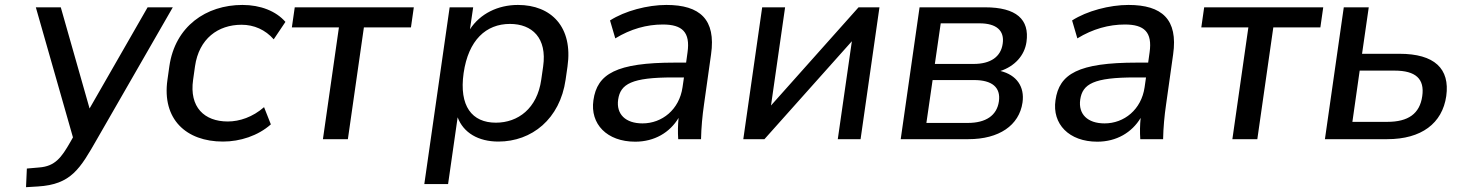

<svg xmlns="http://www.w3.org/2000/svg" viewBox="-20 -569 5966 785"><path d="M268.1 10.7C231 75.7 205.1 110.8 140.1 115.7L89.8 120.1L86.4 196.3L134.8 193.4C271 185.1 307.1 121.6 377.4 -1.5L686.5 -539.1H583.5L346.2 -125.5L228.5 -539.1H126.5L278.3 -7.3Z M891.6 9.8C961.4 9.8 1034.7 -13.7 1087.4 -60.5L1059.6 -130.9C1013.2 -90.3 959.5 -72.3 911.1 -72.3C815.4 -72.3 753.4 -130.9 769.5 -242.7L777.3 -297.9C793.5 -411.1 871.6 -467.8 967.8 -467.8C1018.6 -467.8 1064.9 -447.3 1099.1 -408.2L1147 -479.5C1108.9 -523.4 1045.4 -548.8 971.2 -548.8C822.8 -548.8 695.8 -461.4 672.4 -297.9L664.6 -242.7C641.6 -81.5 741.2 9.8 891.6 9.8Z M1402.3 0 1467.8 -457H1660.2L1671.9 -539.1H1185.1L1173.3 -457H1365.7L1300.3 0Z M1812 183.6 1851.1 -89.4C1874.5 -26.4 1935.5 9.8 2017.6 9.8C2154.3 9.8 2269.5 -82.5 2292.5 -243.2L2300.3 -297.4C2323.2 -458 2234.4 -548.8 2097.7 -548.8C2015.1 -548.8 1942.9 -512.7 1901.4 -449.2L1914.6 -539.1H1818.4L1714.8 183.6ZM2007.3 -67.4C1909.7 -67.4 1856.4 -135.3 1875.5 -270C1895 -405.3 1967.3 -471.2 2064.9 -471.2C2155.8 -471.2 2217.3 -413.6 2200.7 -297.4L2192.9 -243.2C2176.3 -125.5 2098.1 -67.4 2007.3 -67.4Z M2577.1 10.3C2655.8 10.3 2718.8 -27.3 2754.4 -86.9C2751.5 -58.1 2751 -28.8 2752.9 0H2846.2C2847.2 -47.4 2851.6 -95.2 2858.4 -142.1L2887.2 -346.7C2907.7 -489.7 2841.8 -548.8 2704.6 -548.8C2627.4 -548.8 2534.7 -524.4 2474.1 -485.4L2495.6 -412.1C2558.6 -450.7 2624.5 -468.8 2689.9 -468.8C2769.5 -468.8 2802.7 -437.5 2791 -355L2785.2 -313H2739.7C2499.5 -313 2421.4 -267.1 2406.2 -159.2C2392.1 -62 2461.4 10.3 2577.1 10.3ZM2606.9 -64.5C2537.1 -64.5 2499 -102.5 2507.3 -161.6C2516.6 -226.1 2563 -252.4 2731.9 -252.4H2776.4L2770.5 -211.9C2757.3 -121.1 2687 -64.5 2606.9 -64.5Z M3105.5 0 3462.9 -400.4 3405.3 0H3498.5L3575.7 -539.1H3490.2L3132.3 -137.7L3189.9 -539.1H3096.2L3019 0Z M3939.5 0C4064.5 0 4147 -56.2 4160.6 -149.9C4169.9 -214.8 4136.2 -262.7 4070.3 -278.8C4127.9 -297.9 4168.9 -341.3 4176.8 -397.5C4189.9 -489.7 4135.3 -539.1 4007.3 -539.1H3739.7L3662.6 0ZM3793 -241.7H3962.4C4036.1 -241.7 4072.3 -211.9 4064 -154.3C4055.7 -96.7 4010.7 -66.4 3937 -66.4H3767.6ZM3826.2 -473.6H3984.9C4054.2 -473.6 4087.4 -443.8 4079.6 -390.6C4072.3 -336.9 4030.3 -307.6 3960.9 -307.6H3802.2Z M4466.3 10.3C4544.9 10.3 4607.9 -27.3 4643.6 -86.9C4640.6 -58.1 4640.1 -28.8 4642.1 0H4735.4C4736.3 -47.4 4740.7 -95.2 4747.6 -142.1L4776.4 -346.7C4796.9 -489.7 4731 -548.8 4593.8 -548.8C4516.6 -548.8 4423.8 -524.4 4363.3 -485.4L4384.8 -412.1C4447.8 -450.7 4513.7 -468.8 4579.1 -468.8C4658.7 -468.8 4691.9 -437.5 4680.2 -355L4674.3 -313H4628.9C4388.7 -313 4310.5 -267.1 4295.4 -159.2C4281.2 -62 4350.6 10.3 4466.3 10.3ZM4496.1 -64.5C4426.3 -64.5 4388.2 -102.5 4396.5 -161.6C4405.8 -226.1 4452.1 -252.4 4621.1 -252.4H4665.5L4659.7 -211.9C4646.5 -121.1 4576.2 -64.5 4496.1 -64.5Z M5120.6 0 5186 -457H5378.4L5390.1 -539.1H4903.3L4891.6 -457H5084L5018.6 0Z M5651.9 0C5791.5 0 5877 -64.5 5893.1 -176.3C5908.7 -288.6 5844.7 -349.1 5701.7 -349.1H5548.8L5576.2 -539.1H5474.1L5397 0ZM5539.1 -280.3H5681.6C5768.1 -280.3 5805.2 -246.6 5794.9 -175.8C5784.7 -104 5737.8 -70.8 5651.9 -70.8H5509.3Z"/></svg>

Font: Winston
Style: Italic
Weight: 400
Italic angle: -8.13011°
Designer: Vernon Adams, Kim Jin-seong, David Berlow, Cristiano Sobral
Foundry: The Winston Project Authors
Version: Version 3.004